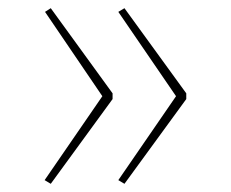

<svg xmlns="http://www.w3.org/2000/svg" viewBox="-20 -523 564 469"><path d="M435 -295V-281L284 -74L269 -83L410 -288L269 -494L284 -503ZM255 -295V-281L104 -74L89 -83L230 -288L90 -494L104 -503Z"/></svg>

Font: FiraSans
Style: Regular
Weight: 150
Designer: Carrois Corporate & Edenspiekermann AG
Foundry: Carrois Corporate GbR & Edenspiekermann AG
Version: Version 3.106;PS 003.106;hotconv 1.0.70;makeotf.lib2.5.58329